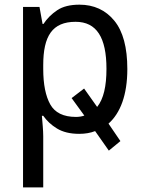

<svg xmlns="http://www.w3.org/2000/svg" viewBox="-20 -566 619 826"><path d="M320.8 9.8C346.2 9.8 369.1 5.9 389.2 -2L448.2 82L498 41L446.8 -34.2C497.6 -79.1 527.8 -157.2 527.8 -269C527.8 -361.8 509.3 -431.2 471.7 -477.1C434.1 -522.9 383.8 -545.9 321.8 -545.9C282.2 -545.9 250 -538.1 226.1 -522C202.1 -505.9 182.1 -486.3 167 -462.9H163.1L149.9 -536.1H79.1V240.2H166V20C166 -5.4 162.6 -38.6 160.2 -67.9H166C180.7 -46.9 200.2 -28.3 225.1 -13.2C250 2 281.7 9.8 320.8 9.8ZM305.2 -472.2C395.5 -472.2 438 -404.8 438 -270C438 -195.3 425.8 -140.6 397.9 -106L341.8 -185.1L288.1 -144L342.8 -68.8C332.5 -64.9 318.8 -63 307.1 -63C252.9 -63 216.3 -81.1 196.3 -116.7C176.3 -152.3 166 -203.1 166 -269V-286.1C166 -411.1 205.1 -472.2 305.2 -472.2Z"/></svg>

Font: Avrile Sans
Style: Regular
Weight: 400
Designer: Monotype Design Team, Google (font), Stefan Peev (BGR Cyrillic), Cristiano Sobral (main changes)
Foundry: The Avrile Sans Project Authors
Version: Version 3.110